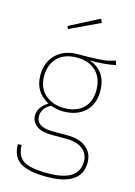

<svg xmlns="http://www.w3.org/2000/svg" viewBox="-140 -833 775 1102"><g transform="rotate(15 247.5 -282.0)"><path d="M319 -761 329 -738 151 -654 143 -670ZM463 -550 471 -526Q417 -512 318 -512Q422 -476 422 -356Q422 -279 374.5 -234.5Q327 -190 245 -190Q208 -190 171 -204Q119 -175 119 -129Q119 -64 218 -64H305Q377 -64 417.5 -31Q458 2 458 57Q458 197 251 197Q142 197 93 165Q44 133 44 58H66Q67 124 108.5 150Q150 176 251 176Q436 176 436 58Q436 11 401 -16Q366 -43 304 -43H216Q158 -43 127 -66Q96 -89 96 -126Q96 -176 153 -212Q66 -257 66 -358Q66 -435 114 -482Q162 -529 243 -529Q314 -529 358.5 -531.5Q403 -534 420 -538Q437 -542 463 -550ZM244 -509Q169 -509 128.5 -467.5Q88 -426 88 -358Q88 -288 133 -249Q178 -210 245 -210Q317 -210 358 -248.5Q399 -287 399 -356Q399 -428 357.5 -468.5Q316 -509 244 -509Z"/></g></svg>

Font: FiraGO Thin
Style: Regular
Weight: 100
Designer: bBox Type
Foundry: bBox Type GmbH
Version: Version 1.001;PS 001.001;hotconv 1.0.88;makeotf.lib2.5.64775